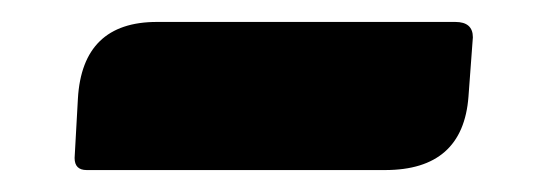

<svg xmlns="http://www.w3.org/2000/svg" viewBox="-20 -364 502 175"><path d="M59 -209Q48 -209 48 -220L51 -274Q55 -344 123 -344H395Q411 -344 411 -330L407 -276Q402 -209 331 -209Z"/></svg>

Font: PoetsenOne
Style: Regular
Weight: 400
Designer: Rodrigo Fuenzalida, Pablo Impallari
Foundry: Pablo Impallari, Rodrigo Fuenzalida
Version: Version 1.000